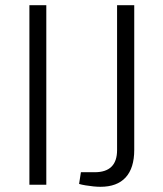

<svg xmlns="http://www.w3.org/2000/svg" viewBox="-20 -710 625 738"><path d="M158 -690V0H93V-690ZM496 -690V-134Q496 -64 463 -28Q430 8 366 8Q354 8 339 6.5Q324 5 309 2.5Q294 0 284 -3L291 -48H344Q430 -48 430 -133V-690Z"/></svg>

Font: Exo 2 Light
Style: Regular
Weight: 300
Designer: Natanael Gama
Foundry: Natanael Gama
Version: Version 2.010